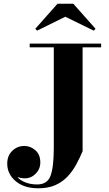

<svg xmlns="http://www.w3.org/2000/svg" viewBox="-20 -985 588 1035"><path d="M332 -894.8 179.9 -819.8 170.2 -829.8 290 -964.8H375.2L495.1 -829.8L485.4 -819.8ZM140.1 -750H525.1V-730H425.3V-169.9Q410.4 -134.3 391.2 -98.9Q372.1 -63.5 345 -34.3Q317.9 -5.1 279.2 12.5Q240.5 30 186.5 30Q110.1 30 64.6 -8.3Q19 -46.6 19 -103Q19 -146 46.3 -172.1Q73.5 -198.2 111.1 -198.2Q144.8 -198.2 171 -174.8Q197.3 -151.4 197.3 -109.1Q197.3 -74 172.5 -48.8Q147.7 -23.7 114 -23.7Q101.3 -23.7 91.2 -25.9Q81.1 -28.1 73.7 -30.3Q88.4 -13.2 116.5 -2Q144.5 9.3 180.2 9.3Q235.4 9.3 252.7 -37.8Q270 -85 270 -189.9V-730H140.1Z"/></svg>

Font: Bodoni* 11
Style: Bold
Weight: 700
Version: Version 2.000; ttfautohint (v1.8.1)